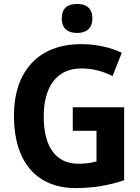

<svg xmlns="http://www.w3.org/2000/svg" viewBox="-20 -949 716 979"><path d="M373 -929C326 -929 295 -909 295 -855C295 -802 327 -781 373 -781C418 -781 451 -802 451 -855C451 -908 419 -929 373 -929ZM351 -402V-282H472V-126C449 -119 415 -114 381 -114C260 -114 203 -206 203 -355C203 -503 266 -600 395 -600C454 -600 507 -585 554 -561L601 -680C546 -706 474 -724 394 -724C173 -724 51 -582 51 -359C51 -123 167 10 366 10C458 10 540 -5 613 -30V-402Z"/></svg>

Font: Noto Sans Lao Looped SemiCondensed
Style: Bold
Weight: 700
Width: 4
Designer: Mark Frömberg, Ben Mitchell
Foundry: The Fontpad Ltd
Version: Version 1.002